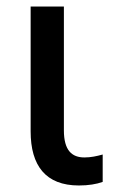

<svg xmlns="http://www.w3.org/2000/svg" viewBox="-20 -559 356 589"><path d="M222 10C251 10 276 6 295 -1V-85C277 -80 259 -76 239 -76C201 -76 176 -97 176 -159V-539H74V-156C74 -51 120 10 222 10Z"/></svg>

Font: Noto Sans SemiCondensed Medium
Style: Regular
Weight: 500
Width: 4
Designer: Monotype Design Team
Foundry: Monotype Imaging Inc.
Version: Version 2.013